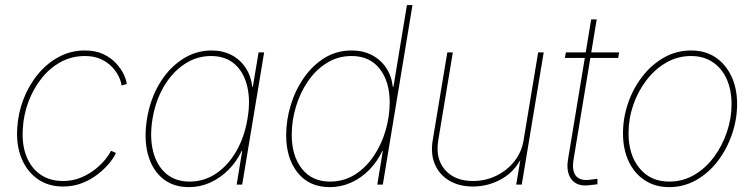

<svg xmlns="http://www.w3.org/2000/svg" viewBox="-20 -748 3055 778"><path d="M235.4 7.8Q175.8 7.8 132.6 -22.5Q89.4 -52.7 67.4 -106Q45.4 -159.2 49.8 -228Q53.2 -289.1 75 -345.7Q96.7 -402.3 133.5 -447Q170.4 -491.7 218.8 -517.6Q267.1 -543.5 323.7 -543.5Q367.2 -543.5 398.7 -528.6Q430.2 -513.7 450.7 -491.2Q471.2 -468.8 481.7 -446Q492.2 -423.3 493.7 -407.7L472.7 -401.4Q471.2 -416 461.9 -436.3Q452.6 -456.5 434.8 -475.8Q417 -495.1 389.4 -508.1Q361.8 -521 323.7 -521Q270 -521 225.3 -496.3Q180.7 -471.7 147.5 -429.4Q114.3 -387.2 94.7 -334.2Q75.2 -281.2 72.3 -224.6Q68.4 -161.6 87.2 -114.3Q106 -66.9 143.8 -40.8Q181.6 -14.6 235.4 -14.6Q274.4 -14.6 307.1 -28.1Q339.8 -41.5 365 -61.5Q390.1 -81.5 406.7 -102.1Q423.3 -122.6 429.7 -137.2L449.7 -128.4Q443.4 -112.3 425.3 -89.6Q407.2 -66.9 379.4 -44.4Q351.6 -22 315.2 -7.1Q278.8 7.8 235.4 7.8Z M745.6 10.3Q681.2 10.3 638.4 -25.4Q595.7 -61 579.1 -123.8Q562.5 -186.5 575.7 -267.1Q588.9 -347.2 626.5 -409.7Q664.1 -472.2 718.8 -507.8Q773.4 -543.5 837.4 -543.5Q882.8 -543.5 918 -525.1Q953.1 -506.8 975.1 -473.6Q997.1 -440.4 1002.4 -396H1004.4L1027.8 -535.6H1050.3L961.4 0H939L961.4 -136.7H959.5Q939 -93.3 906 -60.1Q873 -26.9 832 -8.3Q791 10.3 745.6 10.3ZM748.5 -12.2Q807.1 -12.2 855.7 -44.9Q904.3 -77.6 937.5 -135.3Q970.7 -192.9 982.9 -267.1Q995.6 -340.8 981.7 -398.4Q967.8 -456.1 930.7 -488.5Q893.6 -521 835 -521Q777.3 -521 728 -488.5Q678.7 -456.1 644.5 -398.4Q610.4 -340.8 598.1 -267.1Q585.9 -192.9 600.3 -135.3Q614.7 -77.6 652.6 -44.9Q690.4 -12.2 748.5 -12.2Z M1316.4 10.3Q1233.4 10.3 1186.5 -47.9Q1139.6 -106 1139.6 -200.2Q1139.6 -261.7 1158.2 -322.5Q1176.8 -383.3 1211.7 -433.3Q1246.6 -483.4 1295.4 -513.4Q1344.2 -543.5 1405.3 -543.5Q1451.2 -543.5 1486.8 -524.9Q1522.5 -506.3 1544.7 -473.1Q1566.9 -439.9 1571.8 -396H1574.2L1628.9 -727.5H1651.4L1531.2 0H1508.8L1531.2 -136.7H1529.3Q1508.8 -92.8 1476.1 -59.6Q1443.4 -26.4 1402.6 -8.1Q1361.8 10.3 1316.4 10.3ZM1316.9 -12.2Q1373.5 -12.2 1418.5 -40.8Q1463.4 -69.3 1494.9 -116.5Q1526.4 -163.6 1542.7 -220.2Q1559.1 -276.9 1559.1 -333Q1559.1 -417.5 1518.6 -469.2Q1478 -521 1404.8 -521Q1349.1 -521 1304.2 -492.9Q1259.3 -464.8 1227.5 -418.2Q1195.8 -371.6 1179 -315.2Q1162.1 -258.8 1162.1 -201.7Q1162.1 -116.7 1203.1 -64.5Q1244.1 -12.2 1316.9 -12.2Z M1896.5 7.8Q1840.8 7.8 1800.8 -15.9Q1760.7 -39.6 1742.4 -81.8Q1724.1 -124 1733.4 -179.7L1792.5 -535.6H1814.9L1755.9 -179.7Q1743.7 -105.5 1783 -60.1Q1822.3 -14.6 1896.5 -14.6Q1947.3 -14.6 1991 -35.9Q2034.7 -57.1 2064.2 -94.5Q2093.8 -131.8 2101.6 -179.7L2160.6 -535.6H2183.1L2094.2 0H2071.8L2091.3 -117.2H2097.2Q2068.8 -54.7 2013.9 -23.4Q1959 7.8 1896.5 7.8Z M2488.8 -535.6 2484.9 -513.2H2269L2272.9 -535.6ZM2375.5 -669.4H2397.9L2304.2 -102.1Q2296.4 -54.7 2314.9 -33.9Q2333.5 -13.2 2377 -20.5Q2382.8 -21 2388.9 -22Q2395 -22.9 2400.9 -23.4V-1.5Q2394.5 -0.5 2388.2 0.2Q2381.8 1 2375.5 1.5Q2321.8 10.3 2297.4 -19Q2272.9 -48.3 2281.7 -102.1Z M2691.4 10.3Q2634.8 10.3 2592.5 -17.6Q2550.3 -45.4 2527.3 -94.5Q2504.4 -143.6 2504.4 -207.5Q2504.4 -269.5 2524.7 -329.1Q2544.9 -388.7 2582.3 -437.3Q2619.6 -485.8 2670.2 -514.6Q2720.7 -543.5 2780.8 -543.5Q2837.4 -543.5 2878.9 -515.9Q2920.4 -488.3 2943.6 -439.2Q2966.8 -390.1 2966.8 -326.2Q2966.8 -264.6 2946.3 -204.6Q2925.8 -144.5 2888.9 -95.9Q2852.1 -47.4 2801.5 -18.6Q2751 10.3 2691.4 10.3ZM2691.4 -12.2Q2747.1 -12.2 2793.2 -39.3Q2839.4 -66.4 2873 -111.8Q2906.7 -157.2 2925.5 -212.9Q2944.3 -268.6 2944.3 -325.7Q2944.3 -383.8 2924.6 -427.7Q2904.8 -471.7 2867.9 -496.3Q2831.1 -521 2780.3 -521Q2726.6 -521 2680.7 -494.9Q2634.8 -468.8 2600.1 -423.8Q2565.4 -378.9 2546.1 -323Q2526.9 -267.1 2526.9 -208Q2526.9 -120.6 2571.3 -66.4Q2615.7 -12.2 2691.4 -12.2Z"/></svg>

Font: Inter 20pt Thin
Style: Italic
Weight: 250
Italic angle: -9.3988°
Version: Version 4.001;git-66647c0bb